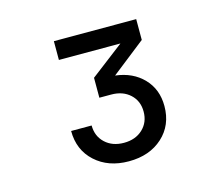

<svg xmlns="http://www.w3.org/2000/svg" viewBox="-73 -924 746 642"><g transform="rotate(-15 300.0 -603.5)"><path d="M300 -377Q229 -377 184 -418Q139 -459 139 -525H210Q210 -488 235 -464.5Q260 -441 300 -441Q340 -441 365 -464.5Q390 -488 390 -525Q390 -562 365 -585Q340 -608 300 -608H259V-677L374 -765H161V-830H446V-758L329 -666Q389 -659 425.5 -621Q462 -583 462 -525Q462 -459 417 -418Q372 -377 300 -377Z"/></g></svg>

Font: JetBrainsMonoNL NFM
Style: Regular
Weight: 400
Monospace: yes
Designer: Philipp Nurullin, Konstantin Bulenkov
Foundry: JetBrains
Version: Version 2.304; ttfautohint (v1.8.4.7-5d5b);Nerd Fonts 3.3.0